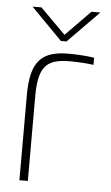

<svg xmlns="http://www.w3.org/2000/svg" viewBox="-51 -715 434 750"><g transform="rotate(5 166.5 -340.0)"><path d="M212 -480C237 -480 276 -478 303 -474V-502C270 -507 235 -509 202 -509C95 -509 54 -464 54 -334V0H87V-334C87 -456 125 -480 212 -480ZM46 -680 168 -556H190L312 -680H277L180 -581L81 -680Z"/></g></svg>

Font: LT Wave Text Thin
Style: Regular
Weight: 100
Designer: Daniel Lyons
Version: Version 2.5 (Glyphs App)